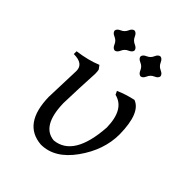

<svg xmlns="http://www.w3.org/2000/svg" viewBox="-207 -830 950 950"><g transform="rotate(45 268.0 -355.5)"><path d="M245.1 7.8Q109.4 -2.9 106 -187.5L112.3 -374.5Q112.3 -424.3 43.9 -424.3V-443.8Q116.2 -453.1 171.4 -476.1L185.5 -457Q188 -446.8 188 -429.7Q182.1 -325.2 179.2 -216.3Q182.6 -60.5 275.9 -51.8Q401.9 -64 416.5 -282.7Q414.1 -408.2 332.5 -427.7L323.7 -446.3Q366.2 -465.3 416.5 -476.1Q483.4 -451.7 485.4 -303.7Q485.4 -194.3 413.3 -93.3Q341.3 7.8 245.1 7.8ZM355.5 -579.6Q341.8 -581.1 333.7 -600.3Q325.7 -619.6 306.4 -627.7Q287.1 -635.7 285.6 -649.4Q287.1 -663.1 306.4 -671.4Q325.7 -679.7 333.7 -698.7Q341.8 -717.8 355.5 -719.2Q369.1 -717.8 377.4 -698.7Q385.7 -679.7 404.8 -671.4Q423.8 -663.1 425.3 -649.4Q423.8 -635.7 404.8 -627.7Q385.7 -619.6 377.4 -600.3Q369.1 -581.1 355.5 -579.6ZM174.3 -579.6Q160.6 -581.1 152.6 -600.3Q144.5 -619.6 125.2 -627.7Q106 -635.7 104.5 -649.4Q106 -663.1 125.2 -671.4Q144.5 -679.7 152.6 -698.7Q160.6 -717.8 174.3 -719.2Q188 -717.8 196.3 -698.7Q204.6 -679.7 223.6 -671.4Q242.7 -663.1 244.1 -649.4Q242.7 -635.7 223.6 -627.7Q204.6 -619.6 196.3 -600.3Q188 -581.1 174.3 -579.6Z"/></g></svg>

Font: Almanac
Style: Regular
Weight: 400
Designer: Eden's Almanac
Version: Version 3.501;March 28, 2021;FontCreator 13.0.0.2683 64-bit